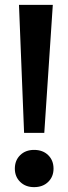

<svg xmlns="http://www.w3.org/2000/svg" viewBox="-20 -760 281 789"><path d="M79 -214 58 -740H197L162 -214ZM120 9Q85 9 63 -12.5Q41 -34 41 -67Q41 -101 63 -122.5Q85 -144 120 -144Q156 -144 178 -122.5Q200 -101 200 -67Q200 -34 178 -12.5Q156 9 120 9Z"/></svg>

Font: Livvic SemiBold
Style: Regular
Weight: 600
Designer: Jacques Le Bailly, Baron von Fonthausen
Version: Version 1.001; ttfautohint (v1.8.2)